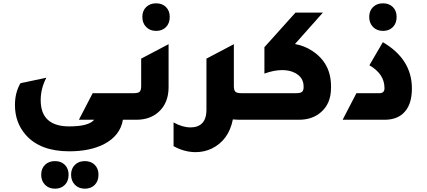

<svg xmlns="http://www.w3.org/2000/svg" viewBox="-20 -721 2569 1156"><path d="M720 0Q704 96 606 147Q522 190 397 190Q222 190 135 91Q70 17 70 -89Q70 -163 103 -220L259 -253Q225 -188 225 -118Q225 40 397 40Q514 40 547 0H455L538 -160H723V0ZM311 415Q274 415 251 391.5Q228 368 228 331Q228 294 251 271.5Q274 249 311 249Q348 249 370.5 271.5Q393 294 393 331Q393 369 370.5 392Q348 415 311 415ZM491 415Q454 415 431 391.5Q408 368 408 331Q408 294 431 271.5Q454 249 491 249Q528 249 550.5 271.5Q573 294 573 331Q573 369 550.5 392Q528 415 491 415Z M920 -535Q883 -535 860 -558.5Q837 -582 837 -619Q837 -656 860 -678.5Q883 -701 920 -701Q957 -701 979.5 -678.5Q1002 -656 1002 -619Q1002 -581 979.5 -558Q957 -535 920 -535ZM693 0V-160H786Q812 -160 821 -169Q830 -178 830 -204V-368L995 -455V-196Q995 -101 935 -47Q883 0 801 0Z M1432 -160H1525V0H1417Q1404 0 1382 -2Q1357 124 1254 174Q1209 195 1158 195Q1090 195 1025 159V16Q1078 46 1127 46Q1147 46 1164 41Q1223 22 1223 -60V-368L1388 -455V-204Q1388 -178 1397 -169Q1406 -160 1432 -160Z M1756 -456Q1815 -445 1861 -414Q1973 -340 1973 -202V-192Q1973 -98 1913 -46Q1861 0 1780 0H1505V-160H1764Q1789 -160 1798.5 -168Q1808 -176 1808 -197V-200Q1808 -255 1756 -282Q1724 -299 1679 -299Q1630 -299 1572 -278V-437L1759 -645H1924Z M2286 -535Q2249 -535 2226 -558.5Q2203 -582 2203 -619Q2203 -656 2226 -678.5Q2249 -701 2286 -701Q2323 -701 2345.5 -678.5Q2368 -656 2368 -619Q2368 -581 2345.5 -558Q2323 -535 2286 -535ZM2043 0 2126 -160H2265Q2295 -160 2295 -190Q2295 -276 2204 -328L2285 -467Q2460 -365 2460 -188Q2460 -85 2406 -37Q2365 0 2296 0Z"/></svg>

Font: Tajawal Black
Style: Regular
Weight: 900
Designer: Boutros Fonts
Foundry: Created by Boutros International 2017
Version: Version 1.700